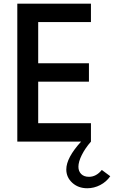

<svg xmlns="http://www.w3.org/2000/svg" viewBox="-20 -770 620 1044"><path d="M420.9 0H74.1V-750H474.5V-650H187.7V-425.9H463.6V-325.9H187.7V-100H474.5V0Q443.2 35.9 424.8 72.7Q406.4 109.5 406.4 136.8Q406.4 160.9 421.4 176.1Q436.4 191.4 464.1 191.4Q503.2 191.4 533.6 154.1L579.5 188.2Q558.6 218.6 525 236.1Q491.4 253.6 454.5 253.6Q405.5 253.6 373 223.9Q340.5 194.1 340.5 151.4Q340.5 88.2 420.9 0Z"/></svg>

Font: Spartan MB SemBd
Style: Regular
Weight: 600
Designer: Matt Bailey, Mirko Velimirovic
Foundry: Matt Bailey
Version: Version 1.005